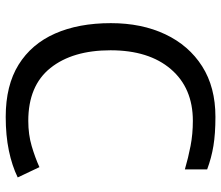

<svg xmlns="http://www.w3.org/2000/svg" viewBox="-71 -693 774 672"><g transform="rotate(-90 316.0 -357.0)"><path d="M243 10Q184 10 141.5 3Q99 -4 59 -19V-97Q100 -85 141.5 -77Q183 -69 229 -69Q344 -69 410 -146Q476 -223 476 -357Q476 -490 414 -567.5Q352 -645 229 -645Q181 -645 140.5 -633Q100 -621 67 -606L31 -682Q72 -702 125 -713Q178 -724 243 -724Q353 -724 425.5 -679Q498 -634 534.5 -551.5Q571 -469 571 -356Q571 -248 532 -165.5Q493 -83 420 -36.5Q347 10 243 10Z"/></g></svg>

Font: RS Noto Sans
Style: Regular
Weight: 400
Designer: Monotype Design Team
Foundry: Monotype Imaging Inc.
Version: Version 3.10